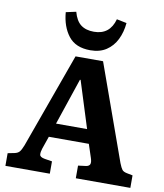

<svg xmlns="http://www.w3.org/2000/svg" viewBox="-101 -1039 957 1120"><g transform="rotate(10 378.0 -478.5)"><path d="M8 0V-75L48 -83Q67 -87 76.5 -98Q86 -109 97 -137L300 -700H463L666 -133Q677 -105 685 -95Q693 -85 713 -81L748 -74V0H425V-75L472 -81Q490 -84 494.5 -96Q499 -108 491 -132L465 -211H228L202 -136Q195 -115 196.5 -100Q198 -85 227 -80L271 -73V0ZM256 -294H440L353 -570H349ZM378 -750Q291 -750 248.5 -804.5Q206 -859 199 -944L259 -957Q273 -905 302.5 -882.5Q332 -860 380 -860Q474 -860 500 -955L559 -943Q554 -888 532.5 -844.5Q511 -801 472.5 -775.5Q434 -750 378 -750Z"/></g></svg>

Font: Literata
Style: Bold
Weight: 700
Designer: Latin by Veronika Burian and Jose Scaglione. Greek by Irene Vlachou. Cyrillic by Vera Evstafieva.
Foundry: TypeTogether
Version: Version 3.103; ttfautohint (v1.8.4.7-5d5b);gftools[0.9.29]